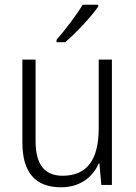

<svg xmlns="http://www.w3.org/2000/svg" viewBox="-20 -785 576 815"><path d="M397 -757V-765H331C304 -720 258 -660 220 -616V-606H257C303 -645 367 -714 397 -757ZM455 -532H399V-241C399 -105 348 -39 246 -39C170 -39 131 -85 131 -187V-532H75V-180C75 -54 129 10 239 10C321 10 374 -34 399 -91H402L410 0H455Z"/></svg>

Font: Noto Sans Khmer SemiCondensed Light
Style: Regular
Weight: 300
Width: 4
Designer: Danh Hong and the Monotype Design Team
Foundry: Monotype Imaging Inc.
Version: Version 2.004